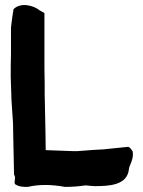

<svg xmlns="http://www.w3.org/2000/svg" viewBox="-20 -730 561 752"><path d="M22 -430 25 -337C27 -307 29 -278 31 -248C31 -229 32 -210 32 -192L35 -46C39 -38 38 -41 39 -34C39 -29 36 -19 38 -9L42 -7C56 2 72 2 89 2C135 -9 186 -7 234 2C263 2 289 0 315 -4C328 -2 340 -2 350 -1H351C407 -1 479 -4 485 -68C486 -82 504 -105 500 -134V-136C495 -145 490 -151 483 -155L385 -145C374 -144 361 -144 348 -143L282 -138H268L159 -142L158 -216C157 -266 156 -312 155 -361V-404C154 -440 154 -472 154 -504V-679L136 -689C113 -708 62 -723 33 -694L28 -662L23 -622V-520C22 -492 22 -461 22 -430Z"/></svg>

Font: Vapor
Style: Bd
Weight: 700
Foundry: Cannot Into Space Fonts
Version: Version 0.179